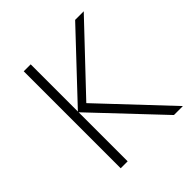

<svg xmlns="http://www.w3.org/2000/svg" viewBox="-151 -636 742 742"><g transform="rotate(-45 220.0 -265.0)"><path d="M371 -530H418L174 -272L430 0H381L128 -268V0H90V-530H128V-272Z"/></g></svg>

Font: Noto Sans ExtraLight
Style: Regular
Weight: 200
Designer: Monotype Design Team
Foundry: Monotype Imaging Inc.
Version: Version 2.007